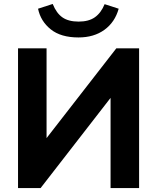

<svg xmlns="http://www.w3.org/2000/svg" viewBox="-20 -949 793 969"><path d="M71 0V-705H215V-252L567 -705H682V0H538V-455L185 0ZM376 -760Q287 -760 236 -801Q185 -842 172 -905L246 -929Q265 -882 295.5 -861Q326 -840 377 -840Q428 -840 459 -862Q490 -884 508 -928L579 -905Q560 -837 507 -798.5Q454 -760 376 -760Z"/></svg>

Font: Nunito Sans ExtraBold
Style: Regular
Weight: 800
Designer: Vernon Adams
Foundry: Vernon Adams
Version: Version 3.101; ttfautohint (v1.8.4.7-5d5b);gftools[0.9.27]